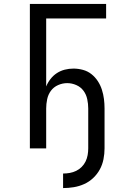

<svg xmlns="http://www.w3.org/2000/svg" viewBox="-20 -755 640 977"><path d="M301 202V128Q318 128 335 125Q352 122 367.5 114.5Q383 107 395.5 94.5Q408 82 415.5 66.5Q423 51 426 34Q429 17 429 0V-203Q429 -226 424 -250Q419 -274 405 -293Q391 -312 368.5 -322Q346 -332 322 -332Q298 -332 275.5 -322Q253 -312 239 -293Q225 -274 220 -250Q215 -226 215 -203V0H132V-735H520V-661H215V-315Q223 -335 237 -353Q251 -371 269.5 -383Q288 -395 309.5 -400.5Q331 -406 354 -406Q378 -406 402 -399.5Q426 -393 445 -378Q464 -363 477.5 -342.5Q491 -322 498.5 -298.5Q506 -275 509 -251Q512 -227 512 -203V0Q512 28 506.5 55.5Q501 83 488 107Q475 131 454.5 150.5Q434 170 408.5 181.5Q383 193 355.5 197.5Q328 202 301 202Z"/></svg>

Font: Iosevka Curly Extended
Style: Regular
Weight: 400
Width: 7
Monospace: yes
Designer: Belleve Invis
Foundry: Belleve Invis
Version: Version 11.1.0; ttfautohint (v1.8.3)